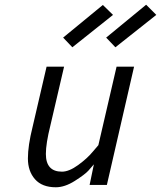

<svg xmlns="http://www.w3.org/2000/svg" viewBox="-20 -782 681 812"><path d="M468 -582 429 -623 598 -762 641 -719ZM286 -582 247 -623 415 -761 458 -719ZM216 10Q158 10 128 -24Q98 -58 98 -112Q98 -166 118 -246L177 -500H251L193 -251Q174 -175 174 -131Q174 -56 242 -56Q272 -56 310.5 -84Q349 -112 372 -140L396 -168L473 -500H547L432 0H359L377 -87Q368 -76 353.5 -60Q339 -44 296.5 -17Q254 10 216 10Z"/></svg>

Font: Titillium Web
Style: Italic
Weight: 400
Italic angle: -13°
Version: Version 1.002;PS 57.000;hotconv 1.0.70;makeotf.lib2.5.55311